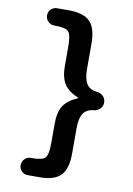

<svg xmlns="http://www.w3.org/2000/svg" viewBox="-101 -832 735 1065"><g transform="rotate(10 267.0 -300.0)"><path d="M332 -298Q334 -298 334 -300Q334 -302 332 -302Q277 -325 253.5 -361.5Q230 -398 230 -463V-573Q230 -639 213 -656Q196 -673 137 -673H132Q112 -673 98 -687.5Q84 -702 84 -722Q84 -742 98 -756Q112 -770 132 -770H200Q282 -770 318 -733Q354 -696 354 -610V-468Q354 -410 372.5 -382.5Q391 -355 430 -352Q451 -350 465.5 -335.5Q480 -321 480 -300Q480 -279 465.5 -264.5Q451 -250 430 -248Q391 -245 372.5 -217.5Q354 -190 354 -132V10Q354 96 318 133Q282 170 200 170H132Q112 170 98 156Q84 142 84 122Q84 102 98 87.5Q112 73 132 73H137Q196 73 213 56Q230 39 230 -27V-137Q230 -202 253.5 -238.5Q277 -275 332 -298Z"/></g></svg>

Font: Rounded Mplus 1c Bold
Style: Bold
Weight: 700
Version: Version 1.059.20150529